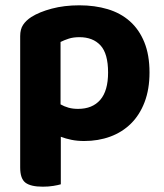

<svg xmlns="http://www.w3.org/2000/svg" viewBox="-20 -516 618 723"><path d="M297 15Q271 15 249 10.5Q227 6 209 -1V178Q199 181 181 184Q163 187 141 187Q96 187 76 172Q56 157 56 115V-380Q56 -406 67 -422.5Q78 -439 98 -452Q128 -471 175 -483.5Q222 -496 279 -496Q337 -496 385.5 -481.5Q434 -467 469 -436Q504 -405 523.5 -357Q543 -309 543 -243Q543 -180 524.5 -131.5Q506 -83 473 -50.5Q440 -18 395 -1.5Q350 15 297 15ZM274 -106Q328 -106 357.5 -140Q387 -174 387 -243Q387 -314 358.5 -345Q330 -376 279 -376Q256 -376 239 -370.5Q222 -365 208 -358V-123Q222 -115 238 -110.5Q254 -106 274 -106Z"/></svg>

Font: Baloo Da 2
Style: Bold
Weight: 700
Designer: Noopur Datye, Sulekha Rajkumar and Ek Type
Foundry: Ek Type
Version: Version 1.640;hotconv 1.0.111;makeotfexe 2.5.65597; ttfautoh